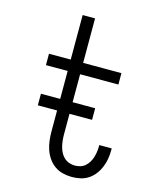

<svg xmlns="http://www.w3.org/2000/svg" viewBox="-112 -812 724 896"><g transform="rotate(15 250.0 -363.5)"><path d="M321 8Q299 8 277 2.5Q255 -3 237 -16Q219 -29 206.5 -47.5Q194 -66 187 -87Q180 -108 177.5 -130Q175 -152 175 -174V-465H70V-520H175V-735H235V-520H420V-465H235V-174Q235 -160 236.5 -145.5Q238 -131 241.5 -117Q245 -103 251.5 -90Q258 -77 268.5 -67Q279 -57 293 -52Q307 -47 321 -47Q334 -47 347.5 -51Q361 -55 371 -64Q381 -73 388 -84.5Q395 -96 399 -109Q403 -122 405 -135.5Q407 -149 407 -162V-169H467V-159Q467 -138 463.5 -117.5Q460 -97 452 -77.5Q444 -58 431 -41Q418 -24 400.5 -12.5Q383 -1 362.5 3.5Q342 8 321 8ZM82 -274V-330H344V-274Z"/></g></svg>

Font: Iosevka Custom Light
Style: Regular
Weight: 300
Monospace: yes
Designer: Belleve Invis
Foundry: Belleve Invis
Version: Version 27.3.5